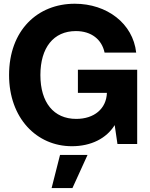

<svg xmlns="http://www.w3.org/2000/svg" viewBox="-20 -759 790 1012"><path d="M358.9 11.7C460 11.7 541 -29.3 584.5 -99.6L599.1 0H703.1V-391.6H390.6V-269.5H543.5C540.5 -185.5 476.1 -132.3 381.8 -132.3C262.7 -132.3 192.9 -219.2 192.9 -363.3C192.9 -507.8 262.2 -595.2 379.9 -595.2C461.9 -595.2 516.6 -550.8 531.2 -481.9H697.8C680.7 -635.7 543.5 -739.3 374 -739.3C177.2 -739.3 27.8 -598.6 27.8 -363.3C27.8 -137.2 172.4 11.7 358.9 11.7ZM252 232.4H361.8L441.4 57.6H296.4Z"/></svg>

Font: Raveo Display
Style: Bold
Weight: 700
Designer: Jakub Foglar, Rasmus Andersson (Inter)
Foundry: Jakubfoglar.com
Version: Version 1.100;Glyphs 3.2.3 (3260)